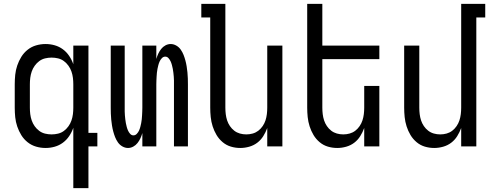

<svg xmlns="http://www.w3.org/2000/svg" viewBox="-20 -755 2540 990"><path d="M246 -62Q263 -62 279.5 -66Q296 -70 309.5 -80Q323 -90 333 -104Q343 -118 348.5 -134Q354 -150 356 -166.5Q358 -183 358 -200V-320Q358 -337 356 -353.5Q354 -370 348.5 -386Q343 -402 333 -416Q323 -430 309.5 -440Q296 -450 279.5 -454Q263 -458 246 -458Q229 -458 212.5 -454Q196 -450 182.5 -440Q169 -430 159 -416Q149 -402 143.5 -386Q138 -370 136 -353.5Q134 -337 134 -320V-200Q134 -183 136 -166.5Q138 -150 143.5 -134Q149 -118 159 -104Q169 -90 182.5 -80Q196 -70 212.5 -66Q229 -62 246 -62ZM358 215V-96Q350 -73 336.5 -53Q323 -33 304 -19Q285 -5 262 1.5Q239 8 215 8Q190 8 166 1Q142 -6 122.5 -21.5Q103 -37 90 -58Q77 -79 69 -102.5Q61 -126 58.5 -150.5Q56 -175 56 -200V-320Q56 -345 58.5 -369.5Q61 -394 69 -417.5Q77 -441 90 -462Q103 -483 122.5 -498.5Q142 -514 166 -521Q190 -528 215 -528Q239 -528 262 -521.5Q285 -515 304 -501Q323 -487 336.5 -467Q350 -447 358 -424V-520H436V-70H482V0H436V215Z M640 8Q625 8 611 0Q597 -8 588 -21Q579 -34 573.5 -48Q568 -62 564 -77Q560 -92 557.5 -107.5Q555 -123 553.5 -138.5Q552 -154 551.5 -169.5Q551 -185 551 -200V-520H623V-200Q623 -190 623 -180Q623 -170 624 -160Q625 -150 626 -140Q627 -130 629 -120Q631 -110 633.5 -100.5Q636 -91 640 -82Q644 -73 651 -65Q658 -57 668 -57Q678 -57 685.5 -65Q693 -73 697 -82Q701 -91 703.5 -100.5Q706 -110 708 -120Q710 -130 711 -140Q712 -150 712.5 -160Q713 -170 713.5 -180Q714 -190 714 -200V-520H786V-451Q790 -465 796 -478Q802 -491 811 -502.5Q820 -514 833 -521Q846 -528 860 -528Q875 -528 889 -520Q903 -512 912 -499Q921 -486 926.5 -472Q932 -458 936 -443Q940 -428 942.5 -412.5Q945 -397 946.5 -381.5Q948 -366 948.5 -350.5Q949 -335 949 -320V0H877V-320Q877 -330 877 -340Q877 -350 876 -360Q875 -370 874 -380Q873 -390 871 -400Q869 -410 866.5 -419.5Q864 -429 860 -438Q856 -447 849 -455Q842 -463 832 -463Q822 -463 814.5 -455Q807 -447 803 -438Q799 -429 796.5 -419.5Q794 -410 792 -400Q790 -390 789 -380Q788 -370 787.5 -360Q787 -350 786.5 -340Q786 -330 786 -320V0H714V-69Q710 -55 704 -42Q698 -29 689 -17.5Q680 -6 667 1Q654 8 640 8Z M1219 8Q1194 8 1170.5 1Q1147 -6 1128 -22Q1109 -38 1096.5 -59Q1084 -80 1076.5 -103.5Q1069 -127 1066.5 -151.5Q1064 -176 1064 -200V-665H1018V-735H1142V-200Q1142 -183 1144 -166.5Q1146 -150 1151 -134.5Q1156 -119 1165.5 -105Q1175 -91 1188 -81Q1201 -71 1217 -66.5Q1233 -62 1250 -62Q1267 -62 1283 -66.5Q1299 -71 1312 -81Q1325 -91 1334.5 -105Q1344 -119 1349 -134.5Q1354 -150 1356 -166.5Q1358 -183 1358 -200V-520H1436V0H1358V-95Q1350 -73 1337.5 -53Q1325 -33 1306.5 -19Q1288 -5 1265 1.5Q1242 8 1219 8Z M1719 8Q1694 8 1670.5 1Q1647 -6 1628 -22Q1609 -38 1596.5 -59Q1584 -80 1576.5 -103.5Q1569 -127 1566.5 -151.5Q1564 -176 1564 -200V-735H1642V-520H1936V-450H1642V-200Q1642 -183 1644 -166.5Q1646 -150 1651 -134.5Q1656 -119 1665.5 -105Q1675 -91 1688 -81Q1701 -71 1717 -66.5Q1733 -62 1750 -62Q1767 -62 1783 -66.5Q1799 -71 1812 -81Q1825 -91 1834.5 -105Q1844 -119 1849 -134.5Q1854 -150 1856 -166.5Q1858 -183 1858 -200V-312H1936V0H1858V-95Q1850 -73 1837.5 -53Q1825 -33 1806.5 -19Q1788 -5 1765 1.5Q1742 8 1719 8Z M2219 8Q2194 8 2170.5 1Q2147 -6 2128 -22Q2109 -38 2096.5 -59Q2084 -80 2076.5 -103.5Q2069 -127 2066.5 -151.5Q2064 -176 2064 -200V-520H2142V-200Q2142 -183 2144 -166.5Q2146 -150 2151 -134.5Q2156 -119 2165.5 -105Q2175 -91 2188 -81Q2201 -71 2217 -66.5Q2233 -62 2250 -62Q2267 -62 2283 -66.5Q2299 -71 2312 -81Q2325 -91 2334.5 -105Q2344 -119 2349 -134.5Q2354 -150 2356 -166.5Q2358 -183 2358 -200V-735H2482V-665H2436V0H2358V-95Q2350 -73 2337.5 -53Q2325 -33 2306.5 -19Q2288 -5 2265 1.5Q2242 8 2219 8Z"/></svg>

Font: Iosevka Term Curly
Style: Regular
Weight: 400
Designer: Belleve Invis
Foundry: Belleve Invis
Version: Version 32.3.0